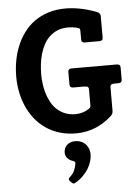

<svg xmlns="http://www.w3.org/2000/svg" viewBox="-64 -753 790 1103"><g transform="rotate(-5 331.0 -201.0)"><path d="M642.1 -269Q642.1 -259.3 637 -254.6Q631.8 -250 623 -250H607.9Q587.9 -250 581.1 -246.3Q574.2 -242.7 574.2 -231.9V-96.2Q574.2 -84.5 570.1 -77.1Q565.9 -69.8 559.1 -64Q540 -46.9 517.8 -32.2Q495.6 -17.6 470.2 -6.8Q444.8 3.9 416 10Q387.2 16.1 354 16.1Q301.3 16.1 257.6 2.2Q213.9 -11.7 179 -36.1Q144 -60.5 117.9 -94Q91.8 -127.4 74.5 -166.7Q57.1 -206.1 48.6 -249.8Q40 -293.5 40 -337.9Q40 -382.8 47.9 -427.5Q55.7 -472.2 72.3 -512.9Q88.9 -553.7 114.3 -588.6Q139.6 -623.5 174.8 -649.2Q210 -674.8 255.4 -689.5Q300.8 -704.1 356.9 -704.1Q374.5 -704.1 395 -702.1Q415.5 -700.2 437.7 -696Q460 -691.9 483.2 -685.3Q506.3 -678.7 529.8 -669.9Q543.9 -664.6 549.1 -658.2Q554.2 -651.9 554.2 -642.1V-519Q554.2 -509.3 549.1 -504.6Q543.9 -500 535.2 -500H449.2Q430.2 -500 430.2 -519V-568.8Q430.2 -580.1 424.6 -583.5Q418.9 -586.9 404.8 -589.8Q396.5 -591.3 385.5 -592.8Q374.5 -594.2 361.8 -594.2Q327.6 -594.2 301.3 -583.5Q274.9 -572.8 255.1 -554.4Q235.4 -536.1 221.7 -511.2Q208 -486.3 199.7 -457.8Q191.4 -429.2 187.7 -398.7Q184.1 -368.2 184.1 -337.9Q184.1 -315.4 187.3 -288.3Q190.4 -261.2 198 -234.4Q205.6 -207.5 218.5 -182.1Q231.4 -156.7 251.2 -137.2Q271 -117.7 298.3 -106Q325.7 -94.2 361.8 -94.2Q381.8 -94.2 401.9 -100.1Q421.9 -106 439.9 -118.2Q444.3 -121.1 447.3 -125Q450.2 -128.9 450.2 -138.2V-230Q450.2 -240.7 443.4 -244.4Q436.5 -248 416 -248H359.9Q340.8 -248 340.8 -267.1V-338.9Q340.8 -357.9 359.9 -357.9H623Q631.8 -357.9 637 -353.3Q642.1 -348.6 642.1 -338.9ZM426.8 144.5Q426.8 160.6 421.1 181.2Q415.5 201.7 403.1 222.9Q390.6 244.1 370.8 264.2Q351.1 284.2 322.8 299.8Q317.4 303.2 312.5 301Q307.6 298.8 303.7 294.9L294.4 285.6Q284.2 273.9 296.4 263.7Q315.4 247.1 324.2 226.8Q333 206.5 335 189.5Q335.9 182.6 333 178.5Q330.1 174.3 321.8 171.9Q302.7 166 291 152.6Q279.3 139.2 279.3 120.6Q279.3 108.9 283.2 98.1Q287.1 87.4 295.4 78.9Q303.7 70.3 316.4 65.2Q329.1 60.1 346.7 60.1Q360.4 60.1 374.5 64.9Q388.7 69.8 400.4 80.3Q412.1 90.8 419.4 106.7Q426.8 122.6 426.8 144.5Z"/></g></svg>

Font: New Telegraph
Style: Bold
Weight: 700
Designer: Frank Baranowski
Foundry: Frank Baranowski
Version: Version 3.001